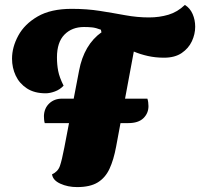

<svg xmlns="http://www.w3.org/2000/svg" viewBox="-20 -740 815 782"><path d="M294 22Q256 22 225.5 8Q195 -6 192 -30Q216 -41 224 -64Q232 -87 242 -139L302 -452Q322 -558 394 -609H393L391 -619Q370 -627 354.5 -628.5Q339 -630 322 -630Q273 -630 242.5 -599Q212 -568 212 -506Q212 -477 217 -451Q222 -425 239 -391Q224 -375 203.5 -367.5Q183 -360 166 -360Q120 -360 89.5 -380Q59 -400 44 -432Q29 -464 29 -501Q29 -548 54.5 -595Q80 -642 133.5 -673Q187 -704 272 -704Q334 -704 387.5 -695.5Q441 -687 490 -678Q539 -669 587 -669Q629 -669 666 -680Q703 -691 733 -720Q754 -707 764.5 -683Q775 -659 775 -631Q775 -601 761.5 -572Q748 -543 720 -524Q692 -505 648 -505Q613 -505 582 -512Q551 -519 525 -530L453 -143Q443 -89 426 -52.5Q409 -16 378 3Q347 22 294 22ZM162.2 -238.6Q160 -246.2 159.5 -254.3Q158.9 -262.4 158.9 -267.8Q160 -299.2 180.6 -318.7Q201.2 -338.2 232.6 -338.2H580.3Q582.5 -331.7 583.6 -323.6Q584.7 -315.5 584.7 -307.9Q584.7 -278.7 564.1 -258.6Q543.5 -238.6 502.3 -238.6Z"/></svg>

Font: Sansita Swashed ExtraBold
Style: Regular
Weight: 800
Designer: Pablo Cosgaya
Foundry: Omnibus-Type
Version: Version 1.003; ttfautohint (v1.8.3)